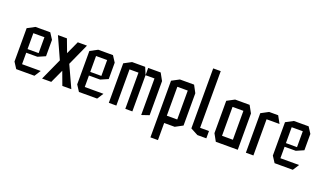

<svg xmlns="http://www.w3.org/2000/svg" viewBox="-85 -1329 3583 2109"><g transform="rotate(20 1706.5 -274.0)"><path d="M89.4 0 43 -72V-73H348.7V-72L302.4 0ZM43 -73V-462L130 -508.3H131V-73ZM131 -207V-249.7H260.7V-207.3ZM131 -435.4V-508.3H302.4L348.7 -436.4V-435.4ZM260.7 -207.3V-435.4H348.7V-245.3L261.7 -207.3Z M506.8 -254.2 392.4 -507.3V-508.3H497.1L577.1 -294.6L510.6 -254.2ZM628.5 0 549.3 -213.7 613 -254.2H616.8L733.2 -1V0ZM391.9 0V-1L506.8 -254.2H615.8L498.9 0ZM507.8 -254.2 624 -508.3H731V-507.3L616.8 -254.2Z M822.4 0 776 -72V-73H1081.7V-72L1035.4 0ZM776 -73V-462L863 -508.3H864V-73ZM864 -207V-249.7H993.7V-207.3ZM864 -435.4V-508.3H1035.4L1081.7 -436.4V-435.4ZM993.7 -207.3V-435.4H1081.7V-245.3L994.7 -207.3Z M1171.8 0V-462L1258.8 -508.3H1259.8V0ZM1364.5 0V-423.1H1446.9V0ZM1259.8 -423.1V-508.3H1411.7L1446.9 -424.1V-423.1ZM1551.6 3.8V-423.1H1639.6V-25.8L1552.6 3.8ZM1446.9 -423.1V-508.3H1593.2L1639.6 -424.1V-423.1Z M1818.8 -423.1V-508.3H1983.5L2028.5 -424.1V-423.1ZM1730.8 200V-83.7H1731.8L1818.8 0V200ZM1803.6 0 1730.8 -84.2V-85.2H1940.5V0ZM1730.8 -85.2V-462L1817.8 -508.3H1818.8V-85.2ZM1940.5 0V-423.1H2028.5V-46.4L1941.5 0Z M2206.8 0 2119.8 -46.4V-747.8H2207.8V0ZM2207.8 0V-85.2H2311.6V0Z M2464 -423.1V-508.3H2632.6L2679 -424.1V-423.1ZM2422.4 0 2376 -84.2V-85.2H2591V0ZM2376 -85.2V-462L2463 -508.3H2464V-85.2ZM2591 0V-423.1H2679V0Z M2773.8 0V-462L2860.8 -508.3H2861.8V0ZM2861.8 -423.1V-508.3H2966.4L3012.7 -424.1V-423.1Z M3109.4 0 3063 -72V-73H3368.7V-72L3322.4 0ZM3063 -73V-462L3150 -508.3H3151V-73ZM3151 -207V-249.7H3280.7V-207.3ZM3151 -435.4V-508.3H3322.4L3368.7 -436.4V-435.4ZM3280.7 -207.3V-435.4H3368.7V-245.3L3281.7 -207.3Z"/></g></svg>

Font: Foldit Thin
Style: Regular
Weight: 100
Designer: Sophia Tai
Foundry: Sophia Tai
Version: Version 1.003